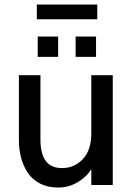

<svg xmlns="http://www.w3.org/2000/svg" viewBox="-20 -822 598 853"><path d="M143.6 -736.3V-801.8H412.1V-736.3ZM147.5 -569.3V-659.7H238.3V-569.3ZM315.9 -569.3V-659.7H406.7V-569.3ZM238.3 11.2Q193.4 11.2 158.9 -6.1Q124.5 -23.4 104.2 -53.2Q84 -83 74 -120.1Q64 -157.2 64 -199.7V-487.8H159.7V-201.2Q159.7 -75.2 255.4 -75.2Q310.1 -75.2 347.9 -115Q385.7 -154.8 385.7 -229.5V-487.8H481V0H385.7V-70.8Q364.3 -35.6 324.7 -12.2Q285.2 11.2 238.3 11.2Z"/></svg>

Font: HK Grotesk Medium
Style: Regular
Weight: 500
Designer: Alfredo Marco Pradil and Stefan Peev
Foundry: Hanken Design Co.
Version: Version 1.045;PS 001.045;hotconv 1.0.88;makeotf.lib2.5.64775